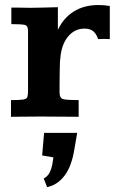

<svg xmlns="http://www.w3.org/2000/svg" viewBox="-20 -472 473 776"><path d="M24.4 0V-67.4Q60.1 -67.4 74.2 -69.8Q88.4 -72.3 90.8 -80.6Q93.3 -88.9 93.3 -106.9V-348.6Q93.3 -368.7 78.9 -371.6Q64.5 -374.5 25.9 -374.5V-441.4Q35.6 -441.4 53.7 -441.2Q71.8 -440.9 86.9 -440.7Q102.1 -440.4 102.1 -440.4Q128.9 -440.4 156.7 -441.4Q184.6 -442.4 213.9 -442.9V-351.1Q236.3 -399.4 278.1 -425.5Q319.8 -451.7 378.4 -451.7Q399.9 -451.7 423.8 -447.8V-314Q413.6 -314.9 399.9 -314.7Q386.2 -314.5 376.5 -314Q369.6 -335 356.9 -345.7Q344.2 -356.4 321.3 -356.4Q280.8 -356.4 253.9 -322.8Q227.1 -289.1 223.6 -233.4Q222.7 -231 222.2 -218Q221.7 -205.1 221.4 -187Q221.2 -168.9 220.9 -150.1Q220.7 -131.3 220.7 -117.2Q220.7 -103 220.7 -97.7Q220.7 -74.2 237.5 -70.8Q254.4 -67.4 297.9 -67.4V0Q261.2 0 226.6 -0.5Q191.9 -1 144 -1Q105 -1 78.9 -0.5Q52.7 0 24.4 0ZM170.4 284.2 156.7 249.5Q172.9 240.7 180.4 225.8Q188 210.9 191.2 194.1Q194.3 177.2 195.8 164.1L150.4 156.2L158.2 64.9H292L280.8 129.9Q269.5 201.2 240.2 238.8Q210.9 276.4 170.4 284.2Z"/></svg>

Font: Kameron SemiBold
Style: Regular
Weight: 600
Designer: Vernon Adams
Foundry: Vernon Adams
Version: Version 1.100